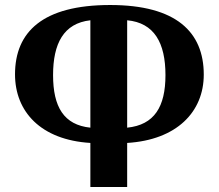

<svg xmlns="http://www.w3.org/2000/svg" viewBox="-20 -747 874 767"><path d="M341 0H488V-176C686 -188 794 -300 794 -449C794 -619 684 -727 420 -727C151 -727 40 -620 40 -450C40 -301 143 -188 341 -176ZM341 -237C235 -248 192 -320 192 -447C192 -573 234 -654 341 -666ZM488 -237V-666C596 -656 641 -576 641 -447C641 -321 597 -248 488 -237Z"/></svg>

Font: Noto Serif Georgian Bold
Style: Regular
Weight: 700
Designer: Monotype Design Team, Akaki Razmadze
Foundry: Google LLC
Version: Version 2.003